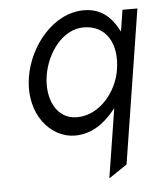

<svg xmlns="http://www.w3.org/2000/svg" viewBox="-49 -504 601 732"><g transform="rotate(-5 251.5 -138.5)"><path d="M224 11C288 11 335 -24 372 -68L382 -80L340 185L410 138L503 -451H446L433 -369L426 -381C402 -425 364 -462 299 -462C182 -462 87 -345 68 -225C46 -83 133 11 224 11ZM292 -397C379 -397 421 -323 405 -225C392 -142 325 -58 238 -58C156 -58 123 -143 136 -225C150 -314 213 -397 292 -397Z"/></g></svg>

Font: Charger Pro
Style: LitNarObl
Weight: 300
Designer: Jasper
Foundry: Cannot Into Space Fonts
Version: Version 1.09